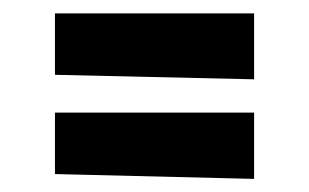

<svg xmlns="http://www.w3.org/2000/svg" viewBox="-20 -486 467 290"><path d="M363.8 -366.2 63 -373V-465.8H363.8ZM363.8 -215.8 63 -223.1V-315.9H363.8Z"/></svg>

Font: Purple Purse
Style: Regular
Weight: 400
Designer: Astigmatic (AOETI)
Foundry: Astigmatic (AOETI)
Version: Version 1.000